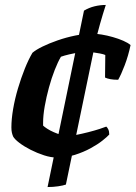

<svg xmlns="http://www.w3.org/2000/svg" viewBox="-20 -636 547 775"><path d="M210 0Q186 0 158 -9Q130 -18 103.5 -31.5Q77 -45 58 -59.5Q39 -74 33 -85Q30 -92 28 -100.5Q26 -109 26 -122Q26 -155 33 -196Q40 -237 52.5 -279Q65 -321 80 -358.5Q95 -396 111 -423Q125 -435 151.5 -448Q178 -461 212.5 -473Q247 -485 283.5 -492.5Q320 -500 354 -500Q369 -500 390.5 -496.5Q412 -493 435 -486.5Q458 -480 477.5 -471.5Q497 -463 507 -454Q498 -411 483.5 -373Q469 -335 457 -314Q438 -314 425 -316.5Q412 -319 404 -323L405 -414Q399 -417 384 -420Q369 -423 353.5 -425Q338 -427 330 -427Q318 -427 298.5 -424Q279 -421 259.5 -416.5Q240 -412 226 -407Q214 -387 201 -354Q188 -321 177.5 -282.5Q167 -244 160.5 -207Q154 -170 154 -141Q154 -136 154 -134.5Q154 -133 154 -129Q159 -124 170.5 -116.5Q182 -109 197 -102.5Q212 -96 226.5 -91.5Q241 -87 250 -87Q265 -87 288 -91.5Q311 -96 336.5 -102.5Q362 -109 382 -115.5Q402 -122 409 -125Q413 -122 417 -114Q421 -106 421 -93Q413 -84 393.5 -68.5Q374 -53 345.5 -37.5Q317 -22 282.5 -11Q248 0 210 0ZM172 119 319 -593Q339 -605 361.5 -610.5Q384 -616 407 -616Q395 -579 383.5 -538.5Q372 -498 366 -469L246 109Q235 113 214.5 116Q194 119 172 119Z"/></svg>

Font: Texturina Medium 12pt
Style: Bold Italic
Weight: 700
Italic angle: -11°
Version: Version 1.002